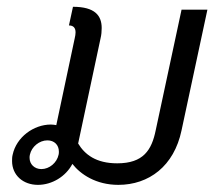

<svg xmlns="http://www.w3.org/2000/svg" viewBox="-20 -528 623 557"><path d="M100 -37.5C80 -37.5 65.8 -51.7 65.8 -70C65.8 -73.3 65.8 -75.8 66.7 -79.2C71.7 -102.5 94.2 -120.8 117.5 -120.8C137.5 -120.8 150.8 -107.5 150.8 -88.3C150.8 -85 150.8 -82.5 150 -79.2C145 -55.8 123.3 -37.5 100 -37.5ZM191.7 -508.3 180 -454.2C192.5 -454.2 199.2 -447.5 199.2 -434.2C199.2 -429.2 198.3 -423.3 196.7 -416.7L143.3 -165C138.3 -165.8 133.3 -166.7 127.5 -166.7C77.5 -166.7 27.5 -130 16.7 -79.2C15 -72.5 15 -66.7 15 -60.8C15 -20 46.7 8.3 90 8.3C130.8 8.3 170.8 -15.8 190 -52.5C213.3 -22.5 258.3 8.3 323.3 8.3C411.7 8.3 485 -45.8 506.7 -150L581.7 -500H506.7L431.7 -150C420 -92.5 395.8 -54.2 320 -54.2C258.3 -54.2 225.8 -80 206.7 -111.7L271.7 -416.7C274.2 -426.7 275 -437.5 275 -446.7C275 -482.5 255.8 -508.3 191.7 -508.3Z"/></svg>

Font: BoonHome
Style: Book Oblique
Weight: 400
Italic angle: -12°
Designer: Sungsit Sawaiwan
Foundry: Sungsit Sawaiwan
Version: Version 0.2